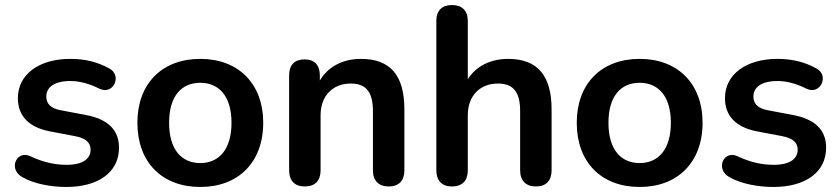

<svg xmlns="http://www.w3.org/2000/svg" viewBox="-20 -733 3338 763"><path d="M244 10C370 10 453 -48 453 -146C453 -218 407 -260 321 -276L221 -295C182 -302 164 -321 164 -349C164 -386 195 -411 260 -411C294 -411 332 -402 374 -381C430 -353 466 -432 416 -460C368 -487 318 -499 259 -499C136 -499 51 -438 51 -343C51 -272 95 -227 178 -211L278 -192C319 -184 340 -168 340 -138C340 -102 309 -78 245 -78C200 -78 154 -87 101 -112C46 -138 12 -62 67 -30C117 -1 186 10 244 10Z M776 10C927 10 1026 -88 1026 -245C1026 -401 927 -499 776 -499C624 -499 526 -401 526 -245C526 -88 624 10 776 10ZM776 -85C701 -85 652 -139 652 -245C652 -351 701 -404 776 -404C850 -404 900 -351 900 -245C900 -139 850 -85 776 -85Z M1191 8C1232 8 1254 -15 1254 -56V-275C1254 -351 1301 -401 1374 -401C1434 -401 1462 -368 1462 -292V-56C1462 -15 1485 8 1525 8C1565 8 1587 -15 1587 -56V-298C1587 -434 1531 -499 1414 -499C1344 -499 1284 -469 1251 -413V-434C1251 -475 1229 -497 1190 -497C1151 -497 1129 -475 1129 -434V-56C1129 -15 1151 8 1191 8Z M1776 8C1817 8 1839 -15 1839 -56V-275C1839 -351 1886 -401 1959 -401C2019 -401 2047 -368 2047 -292V-56C2047 -15 2070 8 2110 8C2150 8 2172 -15 2172 -56V-298C2172 -433 2116 -499 1999 -499C1931 -499 1872 -471 1839 -418V-650C1839 -691 1816 -713 1776 -713C1736 -713 1714 -691 1714 -650V-56C1714 -15 1736 8 1776 8Z M2522 10C2673 10 2772 -88 2772 -245C2772 -401 2673 -499 2522 -499C2370 -499 2272 -401 2272 -245C2272 -88 2370 10 2522 10ZM2522 -85C2447 -85 2398 -139 2398 -245C2398 -351 2447 -404 2522 -404C2596 -404 2646 -351 2646 -245C2646 -139 2596 -85 2522 -85Z M3054 10C3180 10 3263 -48 3263 -146C3263 -218 3217 -260 3131 -276L3031 -295C2992 -302 2974 -321 2974 -349C2974 -386 3005 -411 3070 -411C3104 -411 3142 -402 3184 -381C3240 -353 3276 -432 3226 -460C3178 -487 3128 -499 3069 -499C2946 -499 2861 -438 2861 -343C2861 -272 2905 -227 2988 -211L3088 -192C3129 -184 3150 -168 3150 -138C3150 -102 3119 -78 3055 -78C3010 -78 2964 -87 2911 -112C2856 -138 2822 -62 2877 -30C2927 -1 2996 10 3054 10Z"/></svg>

Font: Nunito
Style: Bold
Weight: 700
Designer: Vernon Adams
Foundry: Vernon Adams
Version: Version 3.602